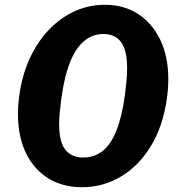

<svg xmlns="http://www.w3.org/2000/svg" viewBox="-20 -773 748 802"><path d="M418 -753Q498 -753 557 -714.5Q616 -676 649.5 -606.5Q683 -537 683 -442Q683 -423 681.5 -402.5Q680 -382 677 -361Q661 -247 611 -164Q561 -81 486 -36Q411 9 323 9Q241 9 181 -28.5Q121 -66 88 -134.5Q55 -203 55 -297Q55 -316 56.5 -336Q58 -356 61 -377Q73 -462 105.5 -531.5Q138 -601 186 -650.5Q234 -700 293 -726.5Q352 -753 418 -753ZM328 -115Q373 -115 407.5 -141.5Q442 -168 465.5 -225.5Q489 -283 502 -377Q506 -410 508.5 -437.5Q511 -465 511 -488Q511 -564 485.5 -597.5Q460 -631 412 -631Q368 -631 333 -603Q298 -575 273.5 -515.5Q249 -456 236 -360Q232 -329 229.5 -302.5Q227 -276 227 -255Q227 -180 253 -147.5Q279 -115 328 -115Z"/></svg>

Font: Libre Franklin
Style: Bold Italic
Weight: 700
Italic angle: -8°
Designer: Pablo Impallari, Rodrigo Fuenzalida, Nhung Nguyen
Foundry: Impallari Type
Version: Version 3.000